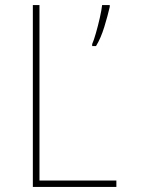

<svg xmlns="http://www.w3.org/2000/svg" viewBox="-20 -734 570 754"><path d="M342 -561Q348 -574 356.5 -603.5Q365 -633 372 -664Q379 -695 381 -714H411V-707Q403 -672 389.5 -628Q376 -584 357 -553H342ZM109 0V-714H135V-25H437V0Z"/></svg>

Font: Noto Sans Mono Condensed Thin
Style: Regular
Weight: 100
Width: 3
Designer: Monotype Design Team
Foundry: Monotype Imaging Inc.
Version: Version 2.014; ttfautohint (v1.8.4.7-5d5b)